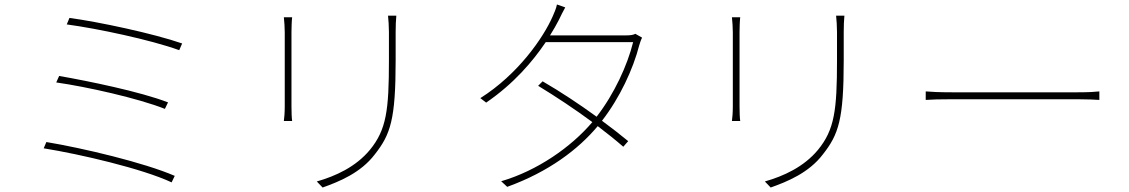

<svg xmlns="http://www.w3.org/2000/svg" viewBox="-20 -811 5040 857"><path d="M290 -731 278 -702C413 -684 654 -633 780 -587L793 -617C667 -661 418 -714 290 -731ZM244 -472 231 -443C366 -424 598 -372 716 -325L730 -354C606 -402 375 -449 244 -472ZM187 -177 175 -149C337 -123 616 -58 746 3L760 -26C624 -85 350 -150 187 -177Z M1749 -741H1712C1714 -720 1716 -695 1716 -668C1716 -641 1716 -568 1716 -541C1716 -320 1705 -232 1631 -142C1568 -66 1478 -25 1394 -1L1420 26C1493 0 1590 -39 1653 -122C1723 -211 1746 -277 1746 -542C1746 -568 1746 -640 1746 -668C1746 -695 1747 -720 1749 -741ZM1284 -734H1247C1249 -719 1251 -684 1251 -667C1251 -651 1251 -365 1251 -337C1251 -309 1249 -284 1247 -271H1284C1282 -284 1281 -311 1281 -337C1281 -365 1281 -651 1281 -667C1281 -683 1282 -719 1284 -734Z M2503 -778 2466 -791C2463 -774 2452 -749 2447 -738C2405 -642 2292 -479 2124 -373L2150 -353C2274 -438 2358 -537 2416 -623H2806C2781 -521 2722 -392 2643 -290C2566 -346 2483 -401 2402 -448L2382 -428C2461 -380 2547 -323 2624 -266C2529 -154 2378 -49 2217 -2L2244 23C2429 -44 2561 -144 2648 -248C2690 -216 2729 -185 2762 -156L2784 -181C2749 -210 2709 -241 2667 -272C2747 -375 2806 -503 2833 -608C2835 -615 2841 -634 2846 -643L2816 -660C2806 -655 2795 -653 2772 -653H2435C2451 -678 2464 -702 2475 -723C2483 -739 2493 -761 2503 -778Z M3749 -741H3712C3714 -720 3716 -695 3716 -668C3716 -641 3716 -568 3716 -541C3716 -320 3705 -232 3631 -142C3568 -66 3478 -25 3394 -1L3420 26C3493 0 3590 -39 3653 -122C3723 -211 3746 -277 3746 -542C3746 -568 3746 -640 3746 -668C3746 -695 3747 -720 3749 -741ZM3284 -734H3247C3249 -719 3251 -684 3251 -667C3251 -651 3251 -365 3251 -337C3251 -309 3249 -284 3247 -271H3284C3282 -284 3281 -311 3281 -337C3281 -365 3281 -651 3281 -667C3281 -683 3282 -719 3284 -734Z M4112 -403V-365C4137 -367 4176 -368 4230 -368C4261 -368 4730 -368 4790 -368C4837 -368 4870 -366 4887 -365V-403C4869 -401 4842 -399 4789 -399C4730 -399 4259 -399 4230 -399C4169 -399 4136 -401 4112 -403Z"/></svg>

Font: Noto Sans JP Thin
Style: Regular
Weight: 100
Designer: Ryoko NISHIZUKA 西塚涼子 (kana, bopomofo & ideographs); Paul D. Hunt (Latin, Greek & Cyrillic); Sandoll Communications 산돌커뮤니
Foundry: Adobe
Version: Version 2.004;hotconv 1.0.118;makeotfexe 2.5.65603